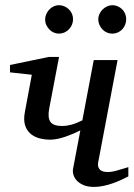

<svg xmlns="http://www.w3.org/2000/svg" viewBox="-20 -716 522 748"><path d="M480 -28.8Q467.3 -22 451.7 -14.9Q436 -7.8 418.7 -1.7Q401.4 4.4 382.8 8.3Q364.3 12.2 346.2 12.2Q322.8 12.2 306.2 5.4Q289.6 -1.5 279.5 -12.2Q269.5 -22.9 265.9 -35.9Q262.2 -48.8 265.1 -61L293 -208Q279.3 -201.2 264.4 -194.8Q249.5 -188.5 234.4 -183.3Q219.2 -178.2 204.3 -175Q189.5 -171.9 175.8 -171.9Q152.3 -171.9 131.8 -177.7Q111.3 -183.6 97.2 -196.5Q83 -209.5 77.1 -230.2Q71.3 -251 77.1 -280.8L104 -424.8L19 -434.1V-462.9L169.9 -494.1H210L171.9 -293.9Q165 -258.8 176 -241.9Q187 -225.1 223.1 -225.1Q238.3 -225.1 257.1 -230Q275.9 -234.9 300.8 -247.1L345.2 -481.9H438L362.8 -85Q360.4 -72.3 363.3 -64.7Q366.2 -57.1 371.6 -53Q377 -48.8 384.3 -47.4Q391.6 -45.9 398.9 -45.9Q406.7 -45.9 415 -47.1Q423.3 -48.3 433.1 -51Q442.9 -53.7 454.3 -57.1Q465.8 -60.5 480 -64.9ZM264.6 -641.1Q264.6 -629.9 260.3 -619.6Q255.9 -609.4 248.3 -601.6Q240.7 -593.8 230.7 -589.4Q220.7 -585 209.5 -585Q198.7 -585 189 -589.4Q179.2 -593.8 171.9 -601.6Q164.6 -609.4 160.2 -619.1Q155.8 -628.9 155.8 -640.1Q155.8 -650.9 160.2 -660.9Q164.6 -670.9 171.9 -678.7Q179.2 -686.5 189 -691.2Q198.7 -695.8 209.5 -695.8Q220.7 -695.8 230.7 -691.4Q240.7 -687 248.3 -679.7Q255.9 -672.4 260.3 -662.4Q264.6 -652.3 264.6 -641.1ZM471.7 -641.1Q471.7 -629.9 467.5 -619.6Q463.4 -609.4 456.1 -601.6Q448.7 -593.8 438.7 -589.4Q428.7 -585 417.5 -585Q406.2 -585 396.2 -589.4Q386.2 -593.8 378.9 -601.6Q371.6 -609.4 367.2 -619.6Q362.8 -629.9 362.8 -641.1Q362.8 -651.4 367.4 -661.4Q372.1 -671.4 379.6 -679Q387.2 -686.5 397.2 -691.2Q407.2 -695.8 417.5 -695.8Q428.7 -695.8 438.7 -691.4Q448.7 -687 456.1 -679.7Q463.4 -672.4 467.5 -662.4Q471.7 -652.3 471.7 -641.1Z"/></svg>

Font: Charis SIL
Style: Italic
Weight: 400
Italic angle: -11°
Foundry: SIL International
Version: Version 4.112